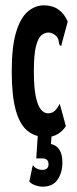

<svg xmlns="http://www.w3.org/2000/svg" viewBox="-20 -503 290 720"><path d="M154 11Q112 11 83 -12.5Q54 -36 39 -90Q24 -144 24 -235Q24 -327 40 -381Q56 -435 83.5 -459Q111 -483 145 -483Q177 -483 199.5 -467Q222 -451 234 -422L212 -341L210 -331L204 -333Q201 -340 200 -349Q199 -358 191 -368Q176 -381 162 -381Q148 -381 135.5 -371Q123 -361 115 -330Q107 -299 107 -235Q107 -174 114.5 -139.5Q122 -105 134 -91.5Q146 -78 159 -78Q176 -78 186 -88Q196 -98 204 -114L227 -30Q216 -12 197 -0.5Q178 11 154 11ZM140 197Q127 197 112.5 192Q98 187 90 178L103 116Q116 134 139 134Q149 134 155.5 129Q162 124 162 113Q162 91 138 91H116L122 0H174L171 37Q191 41 202.5 58Q214 75 214 107Q214 144 196 170.5Q178 197 140 197Z"/></svg>

Font: Inconsolata UltraCondensed Black
Style: Regular
Weight: 900
Width: 1
Monospace: yes
Designer: Raph Levien, Cyreal, Brenton Simpson
Foundry: Raph Levien, Cyreal, Google
Version: Version 3.001; ttfautohint (v1.8.2.53-6de2)